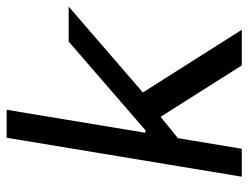

<svg xmlns="http://www.w3.org/2000/svg" viewBox="-107 -661 768 594"><g transform="rotate(-90 277.0 -364.0)"><path d="M140.6 -192.9 157.7 -297.9H170.9L445.3 -535.6H553.7L259.8 -281.7H250.5ZM27.3 0 147.9 -727.5H234.4L113.8 0ZM371.6 0 205.6 -262.2 277.3 -322.8 481.9 0Z"/></g></svg>

Font: Inter 20pt
Style: Italic
Weight: 400
Italic angle: -9.3988°
Version: Version 4.001;git-66647c0bb